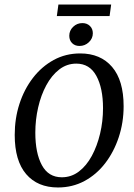

<svg xmlns="http://www.w3.org/2000/svg" viewBox="-20 -817 591 848"><path d="M236 11Q146 11 95.5 -48Q45 -107 45 -221Q45 -294 66 -358.5Q87 -423 125.5 -473Q164 -523 217 -552Q270 -581 334 -581Q424 -581 475 -521.5Q526 -462 526 -348Q526 -276 504.5 -211Q483 -146 444.5 -96Q406 -46 353 -17.5Q300 11 236 11ZM253 -34Q295 -34 328.5 -59.5Q362 -85 385.5 -128.5Q409 -172 422 -226.5Q435 -281 435 -339Q435 -428 405.5 -482Q376 -536 317 -536Q275 -536 241.5 -510Q208 -484 184.5 -440.5Q161 -397 148.5 -342.5Q136 -288 136 -231Q136 -141 165 -87.5Q194 -34 253 -34ZM231 -746 238 -797H471L464 -746ZM331 -614Q311 -614 298.5 -626.5Q286 -639 286 -659Q286 -682 303 -698.5Q320 -715 344 -715Q364 -715 377 -702.5Q390 -690 390 -670Q390 -647 372.5 -630.5Q355 -614 331 -614Z"/></svg>

Font: Rasa
Style: Italic
Weight: 400
Italic angle: -7.10001°
Designer: Anna Giedrys (Yrsa+Rasa design), David Brezina (Yrsa art-direction, Rasa art-direction, design)
Foundry: Rosetta Type Foundry
Version: Version 2.004